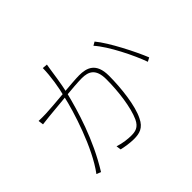

<svg xmlns="http://www.w3.org/2000/svg" viewBox="-161 -1040 1322 1322"><g transform="rotate(-45 500.0 -379.0)"><path d="M414 -771 377 -774C376 -695 360 -600 342 -531C316 -412 231 -142 122 3L154 16C276 -180 338 -393 373 -533C390 -606 404 -708 408 -735C410 -749 412 -760 414 -771ZM758 -651 732 -636C801 -560 886 -387 919 -293L947 -308C911 -398 821 -576 758 -651ZM99 -537 104 -499C125 -502 156 -505 173 -507C240 -512 442 -535 517 -535C582 -535 632 -513 632 -410C632 -292 614 -153 578 -74C553 -20 518 -14 478 -14C448 -14 400 -19 355 -34L360 1C389 8 437 16 475 16C529 16 573 5 603 -59C644 -139 662 -295 662 -415C662 -541 591 -562 518 -562C457 -562 240 -539 171 -537C144 -536 126 -536 99 -537Z"/></g></svg>

Font: Source Han Sans JP VF
Style: Regular
Weight: 250
Designer: Ryoko NISHIZUKA 西塚涼子 (kana, bopomofo & ideographs); Paul D. Hunt (Latin, Greek & Cyrillic); Sandoll Communications 산돌커뮤니
Foundry: Adobe
Version: Version 2.004;hotconv 1.0.118;makeotfexe 2.5.65603